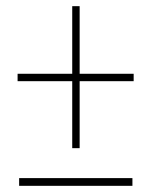

<svg xmlns="http://www.w3.org/2000/svg" viewBox="-20 -603 490 622"><path d="M238 -364V-583H214V-364H37V-340H214V-123H238V-340H413V-364ZM42 -1H409V-26H42Z"/></svg>

Font: Noto Sans Condensed Thin
Style: Regular
Weight: 100
Width: 3
Designer: Monotype Design Team
Foundry: Monotype Imaging Inc.
Version: Version 2.013